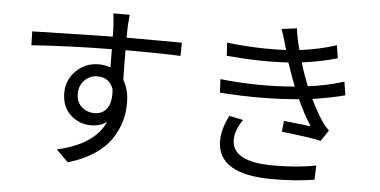

<svg xmlns="http://www.w3.org/2000/svg" viewBox="-55 -905 2110 1066"><g transform="rotate(5 1000.0 -372.0)"><path d="M627 -792Q627 -791 622 -729Q622 -723 621.5 -701Q621 -679 621 -664H636Q706 -664 810 -663.5Q914 -663 929 -663L928 -589Q835 -594 635 -594H621Q621 -521 623 -429Q655 -377 655 -301Q655 -247 640.5 -197.5Q626 -148 593.5 -99.5Q561 -51 500.5 -11Q440 29 356 54L289 -12Q497 -59 554 -189Q518 -162 467 -162Q400 -162 351.5 -206.5Q303 -251 303 -329Q303 -402 355 -452.5Q407 -503 479 -503Q515 -503 546 -492Q546 -558 545 -593Q313 -591 98 -576L96 -653Q135 -654 297 -658Q459 -662 544 -663Q544 -701 542 -729Q541 -751 536 -792ZM378 -330Q378 -285 407.5 -258Q437 -231 480 -231Q526 -231 550.5 -267.5Q575 -304 568 -373Q545 -436 479 -436Q438 -436 408 -406.5Q378 -377 378 -330Z M1502 -698Q1491 -740 1474 -787L1559 -798Q1564 -747 1583 -679Q1694 -693 1788 -724L1799 -652Q1704 -625 1602 -612Q1607 -593 1624 -543Q1636 -511 1647 -483Q1752 -496 1847 -526L1859 -451Q1780 -430 1678 -415Q1715 -339 1748 -291Q1761 -272 1785 -248L1744 -187Q1700 -199 1525 -219L1532 -280Q1680 -263 1682 -263Q1639 -329 1604 -407Q1397 -388 1164 -405L1160 -480Q1374 -457 1575 -475Q1557 -521 1555 -527Q1540 -569 1528 -605Q1373 -595 1184 -612L1179 -685Q1352 -665 1509 -673Q1507 -679 1502 -698ZM1305 -265Q1263 -204 1263 -152Q1263 -28 1494 -28Q1631 -28 1732 -49L1729 31Q1621 48 1495 48Q1189 48 1188 -138Q1187 -201 1227 -281Z"/></g></svg>

Font: Noto Sans SC
Style: Regular
Weight: 400
Designer: Ryoko NISHIZUKA  (kana, bopomofo & ideographs); Paul D. Hunt (Latin, Greek & Cyrillic); Sandoll Communications , Soo-you
Foundry: Adobe
Version: Version 2.002;hotconv 1.0.116;makeotfexe 2.5.65601